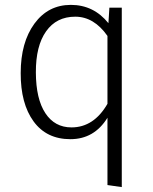

<svg xmlns="http://www.w3.org/2000/svg" viewBox="-20 -554 620 779"><path d="M270 -37.1Q360.8 -37.1 416 -132.8V-408.2Q361.3 -486.3 285.2 -486.3Q209 -486.3 167 -426.8Q125 -367.7 125.5 -259.8Q126 -152.3 164.1 -94.7Q202.1 -37.1 270 -37.1ZM474.1 -522.9V205.1L416 196.8V-76.2Q362.3 10.7 265.6 10.7Q168.9 10.7 116.2 -61.5Q63.5 -133.8 64 -257.8Q64 -381.8 119.6 -458Q175.3 -534.2 267.6 -534.2Q359.9 -534.2 419.9 -460L423.8 -522.9Z"/></svg>

Font: FiraSans-Light
Style: Regular
Weight: 300
Designer: Carrois Corporate & Edenspiekermann AG
Foundry: Carrois Corporate GbR & Edenspiekermann AG
Version: Version 3.106;PS 003.106;hotconv 1.0.70;makeotf.lib2.5.58329